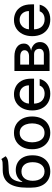

<svg xmlns="http://www.w3.org/2000/svg" viewBox="1070 -1860 800 2981"><g transform="rotate(-90 1470.5 -369.0)"><path d="M492.2 -748.6 536.2 -681.5Q499.6 -648.1 447.3 -642.2Q394.9 -636.4 316.4 -633.9Q228 -631.4 185.9 -579.4Q143.8 -527.3 134.6 -423.7H141.3Q168 -474.4 215.4 -499.6Q262.8 -524.9 322.1 -524.9Q387.8 -524.9 439.5 -494.7Q491.1 -464.5 520.8 -406.4Q550.4 -348.4 550.4 -264.6Q550.4 -179.7 519.4 -117.9Q488.3 -56.1 432 -22.5Q375.7 11 299.4 11Q185 11 116.3 -66.8Q47.6 -144.5 47.6 -294.7V-348.7Q47.6 -721.9 313.9 -727.3Q328.8 -727.6 342.5 -727.6Q356.2 -727.6 368.6 -727.6Q411.2 -727.6 441.8 -730.1Q472.3 -732.6 492.2 -748.6ZM299.7 -78.1Q366.5 -78.1 404.8 -128.2Q443.2 -178.3 443.2 -262.8Q443.2 -345.5 404.7 -391Q366.1 -436.4 298.7 -436.4Q232.2 -436.4 193.9 -391Q155.5 -345.5 154.5 -262.8Q154.5 -178.3 193.4 -128.2Q232.2 -78.1 299.7 -78.1Z M898.8 11Q822.1 11 764.9 -24.1Q707.7 -59.3 676.1 -122.7Q644.5 -186.1 644.5 -270.2Q644.5 -355.1 676.1 -418.7Q707.7 -482.2 764.9 -517.4Q822.1 -552.6 898.8 -552.6Q975.9 -552.6 1032.8 -517.4Q1089.8 -482.2 1121.4 -418.7Q1153.1 -355.1 1153.1 -270.2Q1153.1 -186.1 1121.4 -122.7Q1089.8 -59.3 1032.8 -24.1Q975.9 11 898.8 11ZM899.1 -78.1Q949.2 -78.1 981.7 -104.4Q1014.2 -130.7 1030 -174.5Q1045.8 -218.4 1045.8 -270.6Q1045.8 -322.8 1030 -366.8Q1014.2 -410.9 981.7 -437.3Q949.2 -463.8 899.1 -463.8Q849.1 -463.8 816.4 -437.3Q783.7 -410.9 767.8 -366.8Q751.8 -322.8 751.8 -270.6Q751.8 -218.4 767.8 -174.5Q783.7 -130.7 816.4 -104.4Q849.1 -78.1 899.1 -78.1Z M1506.4 11Q1426.1 11 1367.9 -23.8Q1309.7 -58.6 1278.2 -121.6Q1246.8 -184.7 1246.8 -269.2Q1246.8 -353 1278.2 -416.9Q1309.7 -480.8 1366.3 -516.7Q1422.9 -552.6 1498.9 -552.6Q1560.7 -552.6 1615.9 -525Q1671.2 -497.5 1705.8 -437.3Q1740.4 -377.1 1740.4 -278.4V-240.8H1352.6Q1354.8 -161.9 1397 -119.3Q1439.3 -76.7 1507.5 -76.7Q1552.9 -76.7 1585.6 -95.9Q1618.3 -115.1 1632.5 -153.4H1735.4Q1717 -76.3 1656.2 -32.7Q1595.5 11 1506.4 11ZM1353 -320.3H1636.4Q1636 -382.8 1598.7 -423.8Q1561.4 -464.8 1499.6 -464.8Q1456.7 -464.8 1424.5 -444.8Q1392.4 -424.7 1373.8 -391.9Q1355.1 -359 1353 -320.3Z M1858.7 0V-545.5H2084.9Q2177.2 -545.5 2231.2 -506.2Q2285.2 -467 2285.2 -399.9Q2285.2 -351.9 2254.6 -323.9Q2224.1 -295.8 2173.7 -286.2Q2228.3 -279.8 2268.5 -243.8Q2308.6 -207.7 2308.6 -147Q2308.6 -82 2258.7 -41Q2208.8 0 2119.3 0ZM1958.5 -88.8H2119.3Q2158.7 -88.8 2181.1 -107.6Q2203.5 -126.4 2203.5 -158.7Q2203.5 -196.7 2181.1 -218.6Q2158.7 -240.4 2119.3 -240.4H1958.5ZM1958.5 -318.2H2085.9Q2130.7 -318.2 2156.2 -337Q2181.8 -355.8 2181.8 -388.5Q2181.8 -420.1 2156.1 -437.9Q2130.3 -455.6 2084.9 -455.6H1958.5Z M2659.8 11Q2579.5 11 2521.3 -23.8Q2463.1 -58.6 2431.6 -121.6Q2400.2 -184.7 2400.2 -269.2Q2400.2 -353 2431.6 -416.9Q2463.1 -480.8 2519.7 -516.7Q2576.3 -552.6 2652.3 -552.6Q2714.1 -552.6 2769.4 -525Q2824.6 -497.5 2859.2 -437.3Q2893.8 -377.1 2893.8 -278.4V-240.8H2506Q2508.2 -161.9 2550.4 -119.3Q2592.7 -76.7 2660.9 -76.7Q2706.3 -76.7 2739 -95.9Q2771.7 -115.1 2785.9 -153.4H2888.8Q2870.4 -76.3 2809.7 -32.7Q2748.9 11 2659.8 11ZM2506.4 -320.3H2789.8Q2789.4 -382.8 2752.1 -423.8Q2714.8 -464.8 2653.1 -464.8Q2610.1 -464.8 2577.9 -444.8Q2545.8 -424.7 2527.2 -391.9Q2508.5 -359 2506.4 -320.3Z"/></g></svg>

Font: Inter Zeller Medium
Style: Regular
Weight: 500
Designer: Rasmus Andersson; Joe Bland
Foundry: zeller
Version: Version 3.015;git-dec3a8cb1